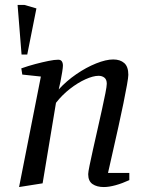

<svg xmlns="http://www.w3.org/2000/svg" viewBox="-20 -746 605 775"><path d="M67 -526 51 -726H79L127 -712L90 -526ZM57 9 145 -437 70 -445 66 -470Q94 -480 122.5 -487.5Q151 -495 175.5 -500Q200 -505 215 -505Q225 -505 229.5 -498.5Q234 -492 234 -481Q234 -474 231 -455Q228 -436 224 -416Q220 -396 217 -385Q248 -419 288 -446.5Q328 -474 368 -490Q408 -506 437 -506Q465 -506 481.5 -491.5Q498 -477 498 -444Q498 -434 492.5 -403Q487 -372 478 -328Q469 -284 458 -234.5Q447 -185 436 -136.5Q425 -88 416 -48H502V-19Q474 -6 447 1.5Q420 9 399 9Q371 9 353.5 -3Q336 -15 336 -43Q336 -51 341.5 -78Q347 -105 355.5 -143Q364 -181 373.5 -223Q383 -265 391.5 -303.5Q400 -342 405.5 -370Q411 -398 411 -408Q411 -425 401.5 -432.5Q392 -440 378 -440Q356 -440 325 -426Q294 -412 262.5 -387.5Q231 -363 206 -331L152 -6Z"/></svg>

Font: Manuale
Style: Italic
Weight: 400
Italic angle: -11°
Designer: Eduardo Tunni / Pablo Cosgaya
Foundry: Eduardo Tunni / Pablo Cosgaya
Version: Version 1.002